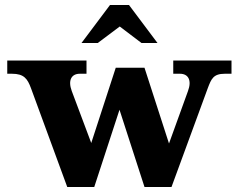

<svg xmlns="http://www.w3.org/2000/svg" viewBox="-20 -748 955 768"><path d="M104 -395 249 0H357L458 -309L558 0H666L811 -395C825 -432 833 -453 879 -453H906V-506H673V-453H700C733 -453 748 -427 732 -384L656 -174L558 -477H443L345 -176L267 -384C251 -427 266 -453 299 -453H326V-506H9V-453H28C76 -453 90 -433 104 -395ZM306 -576H371L459 -642L546 -576H610L496 -728H420Z"/></svg>

Font: LT Superior Serif ExtraBold
Style: Regular
Weight: 800
Designer: Daniel Lyons
Foundry: LyonsType
Version: Version 2.120;FEAKit 1.0